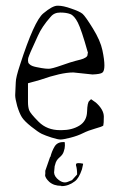

<svg xmlns="http://www.w3.org/2000/svg" viewBox="-20 -463 410 660"><path d="M197.3 25.4H202.1Q203.1 27.3 203.1 37.1Q203.1 46.9 199.2 57.6Q196.3 68.4 184.6 78.1Q172.9 87.9 169.9 101.6L168.9 105.5L168 107.4L166 128.9V130.9Q167 144.5 182.6 156.2Q193.4 164.1 203.1 164.1Q208 164.1 212.9 162.1L227.5 156.2L245.1 136.7Q245.1 117.2 241.2 105.5Q241.2 105.5 241.2 102.5Q241.2 97.7 250 97.7Q255.9 97.7 265.6 99.6V101.6L261.7 119.1Q251 150.4 237.3 160.2Q215.8 176.8 191.4 176.8Q191.4 176.8 190.4 175.8Q165 175.8 149.4 162.1Q134.8 148.4 134.8 137.7Q134.8 137.7 135.7 136.7Q135.7 136.7 135.7 124L152.3 76.2H153.3Q158.2 56.6 167.5 41Q176.8 25.4 197.3 25.4ZM76.2 -112.3Q76.2 -95.7 80.1 -84.5Q84 -73.2 112.8 -44.4Q141.6 -15.6 186.5 -15.6H191.4Q227.5 -15.6 252.9 -31.2Q278.3 -46.9 279.3 -79.1Q280.3 -111.3 287.1 -116.2L293 -122.1L309.6 -110.4Q336.9 -85.9 336.9 -62Q336.9 -38.1 335 -31.2Q330.1 -27.3 307.1 -21Q284.2 -14.6 265.6 -5.4Q247.1 3.9 222.2 10.3Q197.3 16.6 188 16.6Q178.7 16.6 157.2 9.8Q135.7 2.9 123.5 -2.9Q111.3 -8.8 87.4 -27.8Q63.5 -46.9 55.2 -60.1Q46.9 -73.2 39.1 -98.6Q32.2 -124 32.2 -135.7L34.2 -179.7Q34.2 -196.3 48.8 -240.2Q97.7 -391.6 128.9 -417Q160.2 -443.4 177.7 -443.4Q178.7 -443.4 179.7 -443.4Q197.3 -443.4 224.6 -433.6Q253.9 -423.8 263.7 -415.5Q273.4 -407.2 299.3 -365.2Q325.2 -323.2 332 -290.5Q338.9 -257.8 338.9 -238.3Q338.9 -218.8 332 -213.4Q325.2 -208 297.9 -207L232.4 -213.9H231.4Q190.4 -213.9 118.2 -188.5L76.2 -176.8ZM281.2 -285.2Q259.8 -361.3 247.6 -385.3Q235.4 -409.2 221.7 -414.6Q208 -419.9 187 -419.9Q166 -419.9 154.3 -405.3L153.3 -404.3Q124 -371.1 110.4 -340.3Q96.7 -309.6 91.8 -299.3Q86.9 -289.1 85 -284.2Q83 -279.3 80.6 -273.4Q78.1 -267.6 77.1 -263.7Q76.2 -259.8 76.2 -255.9Q76.2 -252 77.1 -248.5Q78.1 -245.1 81.1 -242.7Q84 -240.2 85.9 -238.8Q87.9 -237.3 92.3 -235.8Q96.7 -234.4 98.6 -233.9Q100.6 -233.4 105 -232.4Q109.4 -231.4 123 -229Q136.7 -226.6 147.5 -226.6Q158.2 -226.6 191.4 -238.3Q224.6 -250 238.3 -253.4Q252 -256.8 257.3 -258.3Q262.7 -259.8 266.1 -261.2Q269.5 -262.7 273.9 -265.1Q278.3 -267.6 280.3 -271.5L282.2 -283.2Z"/></svg>

Font: Drukaatie burti
Style: Thin
Weight: 100
Version: Version 0.14